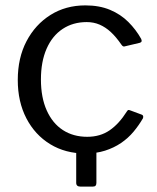

<svg xmlns="http://www.w3.org/2000/svg" viewBox="-20 -560 582 713"><path d="M279 133Q263 133 263 119V-29H338V119Q338 126 335 129.5Q332 133 324 133ZM297 -540Q349 -540 388.5 -523.5Q428 -507 456.5 -478.5Q485 -450 504 -416Q510 -404 499 -401L444 -388Q437 -385 431 -394Q411 -423 391.5 -441Q372 -459 350 -468.5Q328 -478 302 -478Q251 -478 212.5 -452.5Q174 -427 153 -379Q132 -331 132 -265Q132 -198 153.5 -150Q175 -102 213.5 -77Q252 -52 304 -52Q352 -52 387 -76Q422 -100 451 -146Q454 -151 456.5 -151.5Q459 -152 464 -150L507 -134Q514 -131 511 -121Q496 -95 476 -71Q456 -47 429.5 -29Q403 -11 370 -0.5Q337 10 297 10Q223 10 166.5 -24.5Q110 -59 78 -120.5Q46 -182 46 -263Q46 -345 78.5 -407Q111 -469 167.5 -504.5Q224 -540 297 -540Z"/></svg>

Font: Libre Franklin
Style: Regular
Weight: 400
Designer: Pablo Impallari, Rodrigo Fuenzalida, Nhung Nguyen
Foundry: Impallari Type
Version: Version 3.000